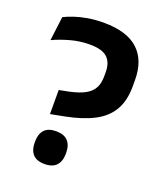

<svg xmlns="http://www.w3.org/2000/svg" viewBox="-125 -736 708 832"><g transform="rotate(20 228.5 -320.0)"><path d="M191 -212 126.5 -199.5V-310.5L172 -319.5Q216.5 -329 242.5 -343.5Q268.5 -358 280 -379.8Q291.5 -401.5 291.5 -432V-453.5Q291.5 -496.5 267.8 -519.2Q244 -542 186 -542Q141 -542 98.5 -530.2Q56 -518.5 19 -501.5L33 -612.5Q51.5 -622 78.2 -631Q105 -640 138.5 -645.8Q172 -651.5 210 -651.5Q318 -651.5 370.2 -603.2Q422.5 -555 422.5 -464V-435Q422.5 -368 396.5 -324Q370.5 -280 319.2 -253.5Q268 -227 191 -212ZM178 12Q141.5 12 124 -7.2Q106.5 -26.5 106.5 -61V-66Q106.5 -100.5 124 -119.8Q141.5 -139 178 -139Q214.5 -139 232.2 -119.8Q250 -100.5 250 -66V-61Q250 -26.5 232.2 -7.2Q214.5 12 178 12Z"/></g></svg>

Font: Anek Kannada SemiBold
Style: Regular
Weight: 600
Version: Version 1.003